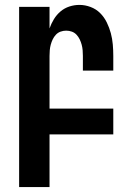

<svg xmlns="http://www.w3.org/2000/svg" viewBox="-20 -548 540 783"><path d="M58 215V-520H182V-432Q189 -452 200 -470Q211 -488 227 -501.5Q243 -515 263 -521.5Q283 -528 304 -528Q327 -528 349.5 -519.5Q372 -511 388.5 -494.5Q405 -478 415.5 -456.5Q426 -435 432 -412.5Q438 -390 440 -366.5Q442 -343 442 -320V-260H318V-320Q318 -332 317 -343.5Q316 -355 313 -366Q310 -377 305 -387.5Q300 -398 292 -406.5Q284 -415 273 -419Q262 -423 250 -423Q238 -423 227 -419Q216 -415 208 -406.5Q200 -398 195 -387.5Q190 -377 187 -366Q184 -355 183 -343.5Q182 -332 182 -320V-105H442V0H182V215Z"/></svg>

Font: Iosevka Term Curly Extrabold
Style: Regular
Weight: 800
Designer: Belleve Invis
Foundry: Belleve Invis
Version: Version 32.3.0